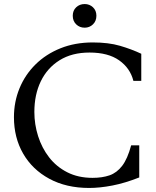

<svg xmlns="http://www.w3.org/2000/svg" viewBox="-20 -920 770 950"><path d="M421 10Q308 10 224 -35.5Q140 -81 94.5 -160Q49 -239 49 -340Q49 -416 76.5 -483Q104 -550 155.5 -601Q207 -652 279 -681Q351 -710 439 -710Q517 -710 573.5 -693.5Q630 -677 679 -654V-520H640Q624 -583 569.5 -621.5Q515 -660 423 -660Q336 -660 275 -622Q214 -584 182 -518Q150 -452 150 -366Q150 -305 168.5 -246.5Q187 -188 223 -141.5Q259 -95 313 -67.5Q367 -40 438 -40Q486 -40 522 -52.5Q558 -65 584.5 -99.5Q611 -134 629 -201H669V-42Q598 -14 536 -2Q474 10 421 10ZM399 -783Q374 -783 357 -799.5Q340 -816 340 -842Q340 -868 357 -884Q374 -900 399 -900Q423 -900 440 -884Q457 -868 457 -842Q457 -816 440 -799.5Q423 -783 399 -783Z"/></svg>

Font: Hedvig Letters Serif 14pt
Style: Regular
Weight: 400
Designer: Alexander Örn & Tor Weibull
Foundry: Kanon Foundry
Version: Version 1.000; ttfautohint (v1.8.4.7-5d5b)